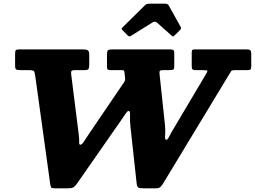

<svg xmlns="http://www.w3.org/2000/svg" viewBox="-20 -1020 1394 1050"><path d="M466 -287 648.5 -555.5Q654.5 -564.5 660 -572.5Q665.5 -580.5 664 -594L661 -622Q660 -632 657.5 -634.2Q655 -636.5 644 -636.5H585.5Q573 -636.5 569 -640Q565 -643.5 565 -656.5V-717Q565 -740 570.2 -745Q575.5 -750 598 -750H908Q921.5 -750 927.2 -746.8Q933 -743.5 933 -728V-660Q933 -642.5 927.5 -639.5Q922 -636.5 904.5 -636.5H873Q855.5 -636.5 853.2 -631Q851 -625.5 853 -610.5L882 -338.5Q885.5 -304.5 883 -280Q880.5 -255.5 889.5 -255.5Q896 -255.5 904 -271Q912 -286.5 920.5 -301.5L1104 -610.5Q1114.5 -627.5 1114.5 -632Q1114.5 -636.5 1085 -636.5H1052Q1036 -636.5 1032.2 -641.2Q1028.5 -646 1028.5 -661V-731.5Q1028.5 -745 1032.5 -747.5Q1036.5 -750 1050 -750H1325Q1343 -750 1348.5 -745.5Q1354 -741 1354 -722V-659Q1354 -644.5 1350 -640.5Q1346 -636.5 1331 -636.5H1264.5Q1248.5 -636.5 1244.8 -631.5Q1241 -626.5 1235.5 -617L872 -16.5Q864 -3.5 856.5 3.2Q849 10 826 10H766Q744 10 736.5 5.5Q729 1 727 -19.5L694 -322Q689.5 -360.5 691.2 -387Q693 -413.5 683 -413.5Q677 -413.5 665.8 -396.8Q654.5 -380 638 -356L400 -14.5Q390 -0.5 381 4.8Q372 10 346.5 10H285.5Q263.5 10 260 5.5Q256.5 1 254 -18L173.5 -599Q170.5 -620.5 167.5 -628.5Q164.5 -636.5 139 -636.5H91.5Q73.5 -636.5 68 -640.5Q62.5 -644.5 62.5 -663.5V-722Q62.5 -739.5 66 -744.8Q69.5 -750 87 -750H432Q450.5 -750 459.2 -745.5Q468 -741 468 -721V-668Q468 -651 464.5 -643.8Q461 -636.5 442.5 -636.5H389.5Q373.5 -636.5 370.5 -630.8Q367.5 -625 369.5 -611.5L410 -290Q414 -258.5 413 -243.5Q412 -228.5 419.5 -228.5Q427.5 -228.5 439.5 -246.8Q451.5 -265 466 -287ZM678 -826.5 649.5 -855.5Q644.5 -861 645.2 -863.5Q646 -866 652 -872L773 -991.5Q779 -997.5 784.8 -998.8Q790.5 -1000 801.5 -1000H880.5Q897 -1000 902 -991.5L968.5 -872Q973 -865 964.5 -856L934.5 -826Q928 -819.5 925.8 -820.2Q923.5 -821 918 -825.5L838.5 -896.5Q828 -906 813.5 -897L695.5 -823.5Q688.5 -819.5 685.2 -821Q682 -822.5 678 -826.5Z"/></svg>

Font: Besley* Heavy
Style: Italic
Weight: 800
Italic angle: -13°
Designer: Owen Earl
Foundry: indestructible type*
Version: Version 3.000; ttfautohint (v1.8.3)